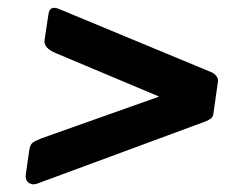

<svg xmlns="http://www.w3.org/2000/svg" viewBox="-20 -599 606 491"><path d="M55 -216Q57 -229 63.5 -234Q70 -239 88 -246L387 -352L123 -463Q91 -476 94 -497L104 -563Q107 -586 131 -576L519 -415Q527 -412 533 -405Q539 -398 537 -388L526 -310Q525 -301 520.5 -297Q516 -293 507 -289L74 -129Q62 -125 53 -132Q44 -139 46 -153L55 -216Z"/></svg>

Font: Libre Franklin SemiBold
Style: Italic
Weight: 600
Italic angle: -8°
Designer: Pablo Impallari, Rodrigo Fuenzalida, Nhung Nguyen
Foundry: Impallari Type
Version: Version 3.000